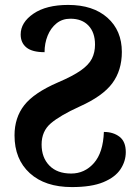

<svg xmlns="http://www.w3.org/2000/svg" viewBox="-20 -747 567 780"><path d="M272 13Q163 13 101 -43.5Q39 -100 39 -197Q39 -269 78.5 -319.5Q118 -370 215 -412Q276 -438 308.5 -461Q341 -484 353.5 -509Q366 -534 366 -566Q366 -615 339.5 -643Q313 -671 266 -671Q233 -671 209.5 -652Q186 -633 173.5 -602Q161 -571 161 -535Q111 -535 87.5 -554Q64 -573 64 -607Q64 -656 116 -691.5Q168 -727 257 -727Q358 -727 416.5 -675Q475 -623 475 -536Q475 -461 436 -408.5Q397 -356 303 -314Q224 -278 186.5 -246Q149 -214 149 -160Q149 -107 180.5 -74.5Q212 -42 269 -42Q324 -42 361.5 -84.5Q399 -127 402 -211Q440 -211 465.5 -191.5Q491 -172 491 -129Q491 -92 469.5 -59.5Q448 -27 400 -7Q352 13 272 13Z"/></svg>

Font: Noto Serif Georgian SemiCondensed SemiBold
Style: Regular
Weight: 600
Width: 4
Designer: Monotype Design Team, Akaki Razmadze
Foundry: Google LLC
Version: Version 2.003; ttfautohint (v1.8.4.7-5d5b)